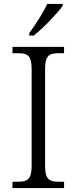

<svg xmlns="http://www.w3.org/2000/svg" viewBox="-20 -951 388 971"><path d="M128 -784V-771H150C198 -807 272 -886 297 -921V-931H219C198 -886 157 -822 128 -784ZM43 0H304V-32H278C231 -32 208 -42 208 -111V-603C208 -672 231 -682 278 -682H304V-714H43V-682H70C117 -682 140 -672 140 -603V-111C140 -42 117 -32 70 -32H43Z"/></svg>

Font: Noto Serif Telugu Light
Style: Regular
Weight: 300
Designer: Jelle Bosma - Monotype Design Team
Foundry: Monotype Imaging Inc.
Version: Version 2.005